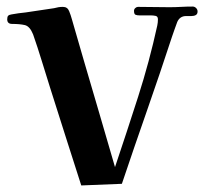

<svg xmlns="http://www.w3.org/2000/svg" viewBox="-20 -560 623 586"><path d="M583 -525Q583 -517 577.5 -514Q572 -511 564 -511Q560 -511 555 -511Q550 -511 548 -511Q529 -511 521 -493Q517 -483 513 -471Q509 -459 505 -448Q468 -335 429 -223.5Q390 -112 352 1L228 6Q204 -68 180.5 -142.5Q157 -217 133 -292Q120 -333 107.5 -374Q95 -415 81 -455Q71 -480 55.5 -483.5Q40 -487 17 -487Q2 -487 2 -501Q2 -509 5 -512Q8 -515 15 -516Q25 -518 36.5 -519.5Q48 -521 58 -522Q80 -525 101.5 -528.5Q123 -532 145 -535Q152 -537 158.5 -538Q165 -539 172 -539Q186 -539 191 -526Q196 -514 199.5 -501Q203 -488 207 -475L238 -368Q261 -289 284.5 -209.5Q308 -130 331 -50Q367 -157 401.5 -264.5Q436 -372 460 -482Q461 -487 461.5 -491.5Q462 -496 462 -501Q462 -510 455 -511.5Q448 -513 441 -513H406Q398 -513 393.5 -515Q389 -517 389 -527Q389 -532 393 -535.5Q397 -539 401 -539Q425 -539 449 -538.5Q473 -538 497 -538Q515 -538 532.5 -539Q550 -540 568 -540Q574 -540 578.5 -535.5Q583 -531 583 -525Z"/></svg>

Font: Kaisei Tokumin
Style: Bold
Weight: 700
Designer: Font-Kai, 金井和夫
Foundry: KAZUO KANAI
Version: Version 5.003